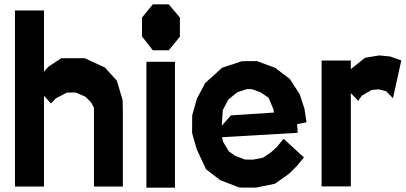

<svg xmlns="http://www.w3.org/2000/svg" viewBox="-20 -850 1851 876"><path d="M513.2 -481.9 539.6 -392.6 540.5 -337.9V1H408.7V-341.3V-358.9L395 -383.8L369.1 -409.2L326.2 -427.7H285.6L234.9 -401.4L212.4 -377.9L180.7 -413.1V1H48.3V-802.2H180.7V-522.9L201.2 -545.9L259.8 -584.5H366.2L458.5 -542Z M778.3 6.3H647.9V-567.9H778.3ZM800.8 -682.6 750 -620.6H677.2L627.9 -683.6V-770L677.2 -830.1H750L800.8 -770Z M1216.8 -155.3 1241.7 -177.7 1273.9 -216.8 1366.7 -131.8 1335 -93.3 1299.3 -57.6 1234.4 -11.7 1147.9 5.9H1084L1070.3 4.9L984.9 -27.8L919.9 -78.1L877.4 -169.4L856.4 -243.2L856.9 -323.7L878.4 -399.9L916.5 -471.7L993.7 -541L1083.5 -570.8L1151.9 -571.3L1234.4 -541L1301.8 -490.2L1347.2 -420.4L1369.1 -354L1378.4 -292L1335.4 -283.7L1338.4 -244.1L993.7 -224.1L997.6 -203.6L1023.9 -159.7L1052.7 -139.2L1097.2 -122.1L1134.3 -121.6L1179.7 -130.4ZM1062.5 -429.2 1021.5 -395.5 996.6 -347.7 991.7 -276.4 1033.7 -323.7 1229.5 -336.4 1227.5 -351.6 1205.1 -404.3 1168.9 -428.7 1128.9 -443.4H1106Z M1710.4 -597.2 1759.8 -592.3 1811 -574.2 1772.9 -401.9 1742.2 -433.6 1707.5 -442.4 1675.3 -439.5 1630.9 -413.6 1614.3 -390.1 1580.6 -425.3V0.5H1447.3V-573.7H1580.6V-534.7L1645.5 -586.4Z"/></svg>

Font: Gap Sans
Style: Black
Weight: 400
Designer: Alexandre Liziard and Etienne Ozeray
Foundry: Interstices.io
Version: Version 1.6.1 - December 3. 2014